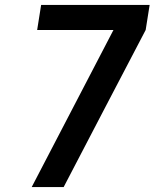

<svg xmlns="http://www.w3.org/2000/svg" viewBox="-20 -755 640 775"><path d="M108 0 438 -634H130L146 -735H584L568 -634Q485 -476 402.5 -317.5Q320 -159 237 0Z"/></svg>

Font: Iosevka SS04 Extended Oblique
Style: Bold
Weight: 700
Width: 7
Italic angle: -9°
Monospace: yes
Designer: Belleve Invis
Foundry: Belleve Invis
Version: Version 19.0.0; ttfautohint (v1.8.4)